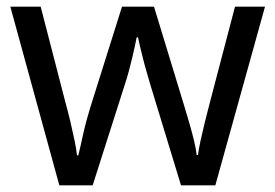

<svg xmlns="http://www.w3.org/2000/svg" viewBox="-20 -557 826 576"><path d="M431 -303Q425 -324 419 -344.5Q413 -365 408.5 -383.5Q404 -402 400 -418Q396 -434 394 -445H390Q388 -434 384.5 -418Q381 -402 376.5 -383Q372 -364 366.5 -343.5Q361 -323 354 -302L258 -1H158L11 -537H102L176 -251Q184 -222 191 -192.5Q198 -163 203.5 -136.5Q209 -110 211 -91H215Q218 -103 222 -121Q226 -139 230.5 -159Q235 -179 240.5 -199Q246 -219 251 -235L346 -537H442L534 -235Q541 -212 548.5 -186Q556 -160 562 -135.5Q568 -111 570 -92H574Q576 -109 581.5 -134.5Q587 -160 594.5 -190.5Q602 -221 610 -251L685 -537H775L626 -1H523Z"/></svg>

Font: hexubangla05
Style: Book
Weight: 400
Designer: Jelle Bosma - Monotype Design Team
Foundry: Monotype Imaging Inc.
Version: Version 2.003